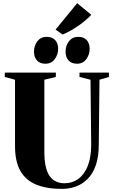

<svg xmlns="http://www.w3.org/2000/svg" viewBox="-20 -1212 731 1240"><path d="M380 8Q281 8 213.2 -20Q145.5 -48 111.2 -109Q77 -170 77 -268.5V-697L11 -715V-743H340.5V-715L266.5 -697V-232Q266.5 -177 275 -138.2Q283.5 -99.5 300.5 -75.2Q317.5 -51 341.8 -39.8Q366 -28.5 397 -28.5Q446.5 -28.5 485.2 -56.2Q524 -84 546.5 -139.8Q569 -195.5 569 -278.5L564.5 -697L493.5 -715V-743H683.5V-715L622.5 -697L618 -280.5Q618 -199.5 598.5 -144.2Q579 -89 545.2 -55.5Q511.5 -22 468.8 -7Q426 8 380 8ZM273 -800.5Q237.5 -800.5 218.5 -822Q199.5 -843.5 199.5 -878.5Q199.5 -917.5 221.5 -945.8Q243.5 -974 281 -974H282Q317.5 -974 336.5 -952.8Q355.5 -931.5 355.5 -896.5Q355.5 -860 333.8 -830.2Q312 -800.5 274 -800.5ZM477 -800.5Q441.5 -800.5 422.5 -822Q403.5 -843.5 403.5 -878.5Q403.5 -917.5 425.5 -945.8Q447.5 -974 484.5 -974H485.5Q521.5 -974 540.2 -952.8Q559 -931.5 559 -896.5Q559 -860 537.5 -830.2Q516 -800.5 478 -800.5ZM383.5 -989.5 339 -1021 478.5 -1191.5 569.5 -1116.5Q554 -1099.5 533.2 -1081.8Q512.5 -1064 488.5 -1047.2Q464.5 -1030.5 438.5 -1015.5Q412.5 -1000.5 385 -989.5Z"/></svg>

Font: Merriweather 120pt Black
Style: Regular
Weight: 900
Designer: Eben Sorkin
Foundry: Eben Sorkin
Version: Version 2.100